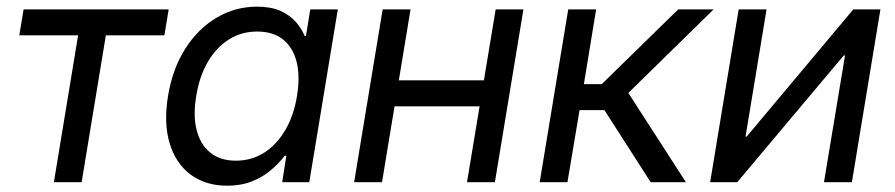

<svg xmlns="http://www.w3.org/2000/svg" viewBox="-20 -558 2741 588"><path d="M145 0 219.2 -449.7H39.1L52.2 -529.3H496.6L483.4 -449.7H304.2L230 0Z M676.3 10.7Q608.9 10.7 563.2 -23.7Q517.6 -58.1 499.3 -119.9Q481 -181.6 494.6 -264.2Q508.3 -347.2 547.1 -408.4Q585.9 -469.7 643.1 -503.7Q700.2 -537.6 767.1 -537.6Q809.6 -537.6 838.6 -524.7Q867.7 -511.7 885.7 -491.2Q903.8 -470.7 913.1 -447.8H917L930.2 -529.3H1014.6L927.2 0H844.2L856.9 -81.1H852.1Q833.5 -57.1 808.6 -36.1Q783.7 -15.1 750.7 -2.2Q717.8 10.7 676.3 10.7ZM702.1 -65.9Q751 -65.9 789.6 -90.8Q828.1 -115.7 854.2 -160.6Q880.4 -205.6 889.6 -264.6Q899.4 -324.2 888.4 -368.4Q877.4 -412.6 846.9 -437Q816.4 -461.4 767.6 -461.4Q719.7 -461.4 681.2 -437.3Q642.6 -413.1 616.7 -368.9Q590.8 -324.7 581.1 -264.6Q570.8 -204.1 582.3 -159.4Q593.8 -114.7 624.3 -90.3Q654.8 -65.9 702.1 -65.9Z M1481 -312 1468.3 -232.4H1168L1181.2 -312ZM1237.3 -529.3 1149.9 0H1064.5L1151.9 -529.3ZM1583 -529.3 1495.6 0H1410.2L1498 -529.3Z M1632.8 0 1720.2 -529.3H1805.7L1768.1 -300.3H1822.8L2057.1 -529.3H2165.5L1904.3 -273.4L2080.6 0H1972.7L1831.1 -220.7H1754.9L1717.8 0Z M2588.9 0H2503.4L2567.9 -388.2H2564L2237.8 0H2154.8L2242.2 -529.3H2327.6L2263.2 -139.6H2266.6L2593.3 -529.3H2676.3Z"/></svg>

Font: Inter 24pt
Style: Italic
Weight: 400
Italic angle: -9.3988°
Designer: Rasmus Andersson
Foundry: rsms
Version: Version 4.001;git-66647c0bb